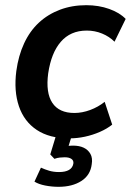

<svg xmlns="http://www.w3.org/2000/svg" viewBox="-20 -524 505 741"><path d="M247 10Q171 10 122 -22.5Q73 -55 53 -114Q33 -173 43 -250Q51 -309 73 -356.5Q95 -404 130 -436.5Q165 -469 211.5 -486.5Q258 -504 313 -504Q361 -504 401.5 -489.5Q442 -475 465 -451L422 -363Q402 -383 374 -394.5Q346 -406 315 -406Q283 -406 258 -395Q233 -384 214.5 -362.5Q196 -341 184 -311Q172 -281 166 -241Q156 -166 182 -127Q208 -88 267 -88Q297 -88 328 -99.5Q359 -111 384 -131L413 -43Q393 -27 365.5 -15Q338 -3 308 3.5Q278 10 247 10ZM206 197Q180 197 154.5 192Q129 187 113 177L138 123Q153 130 170 135Q187 140 208 140Q232 140 246 132Q260 124 263 108Q265 96 256 89.5Q247 83 230 83Q222 83 211.5 84Q201 85 190 89L174 72L202 -20H263L239 58L212 46Q223 42 236 40Q249 38 262 38Q286 38 303 46Q320 54 329 70Q338 86 334 110Q329 152 294 174.5Q259 197 206 197Z"/></svg>

Font: Nunito Sans 10pt SemiCondensed
Style: Bold Italic
Weight: 700
Width: 4
Italic angle: -9°
Designer: Vernon Adams
Foundry: Vernon Adams
Version: Version 3.101;gftools[0.9.27]